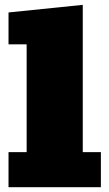

<svg xmlns="http://www.w3.org/2000/svg" viewBox="-20 -782 457 802"><path d="M15.6 0V-146.5H91.3V-596.7H15.6V-730L325.7 -761.7V-146.5H401.4V0Z"/></svg>

Font: Bevan
Style: Regular
Weight: 400
Designer: Vernon Adams
Foundry: Vernon Adams
Version: Version 2.100; ttfautohint (v1.8.3)